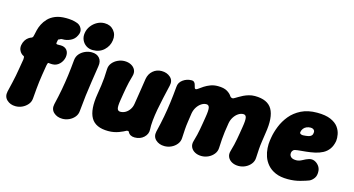

<svg xmlns="http://www.w3.org/2000/svg" viewBox="-83 -1096 2678 1454"><g transform="rotate(15 1256.0 -369.0)"><path d="M95 22Q54 22 27 -3.5Q0 -29 9 -70Q20 -116 27 -146.5Q34 -177 39 -202.5Q44 -228 49 -259Q54 -290 62 -336Q62 -343 62 -351.5Q62 -360 56 -362Q49 -364 38.5 -373.5Q28 -383 21.5 -399Q15 -415 18 -436Q22 -458 32 -474Q42 -490 55.5 -499.5Q69 -509 80 -512Q87 -515 90 -522.5Q93 -530 94 -538Q97 -553 102.5 -576Q108 -599 120.5 -624Q133 -649 154.5 -671.5Q176 -694 210 -708Q244 -722 294 -722Q339 -722 374 -711Q405 -703 418.5 -676Q432 -649 415 -618Q401 -588 370.5 -573.5Q340 -559 310 -560Q300 -560 295.5 -558Q291 -556 287 -553Q281 -553 278.5 -549.5Q276 -546 275 -539.5Q274 -533 272 -523Q270 -514 279 -512Q286 -511 294.5 -511.5Q303 -512 306 -512Q339 -512 356 -491.5Q373 -471 368 -436Q362 -403 338.5 -380Q315 -357 282 -357Q274 -357 269 -357.5Q264 -358 254 -359Q249 -360 246 -352Q243 -344 242 -336Q234 -290 229.5 -259Q225 -228 221.5 -202.5Q218 -177 215.5 -146.5Q213 -116 209 -70Q207 -42 189.5 -21.5Q172 -1 147.5 10.5Q123 22 95 22Z M463 22Q421 22 394 -3Q367 -28 376 -69Q392 -136 402.5 -193Q413 -250 420.5 -307Q428 -364 434 -431Q437 -459 454 -479Q471 -499 496.5 -510.5Q522 -522 549 -522Q589 -522 610 -497.5Q631 -473 624 -433Q614 -366 605 -308.5Q596 -251 589 -193.5Q582 -136 576 -69Q574 -42 557 -21.5Q540 -1 515 10.5Q490 22 463 22ZM551 -540Q521 -540 498.5 -555Q476 -570 465 -595Q454 -620 459 -650Q464 -681 483 -706Q502 -731 529 -745.5Q556 -760 586 -760Q632 -760 659 -728Q686 -696 679 -650Q673 -605 638.5 -572.5Q604 -540 551 -540Z M1126 -71Q1128 -36 1100 -9.5Q1072 17 1028 17Q1009 17 995.5 9.5Q982 2 975 -13Q972 -18 968 -18Q964 -18 958 -17Q949 -12 935.5 -5.5Q922 1 904.5 7.5Q887 14 866.5 18Q846 22 822 22Q722 22 686.5 -40Q651 -102 672 -228Q679 -270 683 -299.5Q687 -329 689.5 -358.5Q692 -388 693 -428Q694 -456 711 -477Q728 -498 754 -510Q780 -522 807 -522Q836 -522 858.5 -510Q881 -498 891 -477Q901 -456 893 -428Q884 -398 878.5 -374Q873 -350 869 -328.5Q865 -307 861 -283.5Q857 -260 852 -228Q844 -179 849 -161Q854 -143 873 -143Q894 -143 912.5 -153.5Q931 -164 944.5 -183.5Q958 -203 962 -228Q969 -270 973.5 -300.5Q978 -331 983 -361Q988 -391 994 -433Q1001 -473 1029.5 -497.5Q1058 -522 1097 -522Q1139 -522 1166.5 -497Q1194 -472 1184 -431Q1172 -379 1160.5 -328Q1149 -277 1140.5 -230.5Q1132 -184 1128 -143Q1124 -102 1126 -71Z M1263 22Q1221 22 1194 -3Q1167 -28 1176 -69Q1193 -139 1203.5 -195.5Q1214 -252 1221.5 -309.5Q1229 -367 1235 -435Q1237 -470 1267 -491.5Q1297 -513 1334 -513Q1348 -513 1355.5 -504.5Q1363 -496 1365 -486Q1368 -478 1370.5 -467Q1373 -456 1382 -456Q1388 -456 1401 -466Q1414 -476 1434 -489Q1454 -502 1480 -512Q1506 -522 1538 -522Q1585 -522 1611 -506.5Q1637 -491 1648 -472Q1653 -464 1663 -462Q1673 -460 1684 -468Q1693 -473 1707.5 -482Q1722 -491 1740.5 -500Q1759 -509 1781.5 -515.5Q1804 -522 1828 -522Q1928 -522 1963.5 -460.5Q1999 -399 1978 -272Q1972 -230 1967.5 -200.5Q1963 -171 1961 -142Q1959 -113 1957 -72Q1956 -45 1939 -23.5Q1922 -2 1896.5 10Q1871 22 1843 22Q1814 22 1791.5 10Q1769 -2 1759 -23.5Q1749 -45 1757 -72Q1766 -102 1771.5 -126Q1777 -150 1781 -171.5Q1785 -193 1789 -217Q1793 -241 1798 -272Q1807 -326 1802.5 -346.5Q1798 -367 1779 -367Q1759 -367 1740 -354.5Q1721 -342 1707 -320.5Q1693 -299 1688 -272Q1681 -230 1677 -200.5Q1673 -171 1671 -142Q1669 -113 1667 -72Q1666 -45 1649 -23.5Q1632 -2 1606.5 10Q1581 22 1553 22Q1524 22 1501.5 10Q1479 -2 1469 -23.5Q1459 -45 1467 -72Q1476 -102 1481.5 -126Q1487 -150 1491 -171.5Q1495 -193 1499 -217Q1503 -241 1508 -272Q1517 -326 1512.5 -346.5Q1508 -367 1489 -367Q1469 -367 1450 -354.5Q1431 -342 1417 -320.5Q1403 -299 1398 -272Q1392 -230 1387.5 -200.5Q1383 -171 1381 -142Q1379 -113 1377 -72Q1376 -45 1359 -23.5Q1342 -2 1316.5 10Q1291 22 1263 22Z M2230 22Q2172 22 2133 5Q2094 -12 2070 -40Q2046 -68 2035 -100.5Q2024 -133 2022 -166Q2020 -199 2024 -225L2028 -250Q2035 -293 2054 -340.5Q2073 -388 2106.5 -429Q2140 -470 2192 -496Q2244 -522 2316 -522Q2383 -522 2423 -504.5Q2463 -487 2482.5 -460.5Q2502 -434 2507.5 -404.5Q2513 -375 2510 -352Q2503 -313 2484.5 -287.5Q2466 -262 2438.5 -247.5Q2411 -233 2378.5 -226Q2346 -219 2312 -215.5Q2278 -212 2246 -209Q2222 -207 2213 -199Q2204 -191 2202 -178Q2200 -165 2205.5 -154.5Q2211 -144 2223 -138.5Q2235 -133 2254 -133Q2277 -133 2301 -146.5Q2325 -160 2344 -166Q2368 -174 2388.5 -165.5Q2409 -157 2423 -139Q2437 -121 2439 -99Q2442 -62 2426 -40.5Q2410 -19 2391 -11Q2371 -3 2326.5 9.5Q2282 22 2230 22ZM2257 -329Q2299 -331 2313.5 -340Q2328 -349 2329 -364Q2332 -376 2328 -384Q2324 -392 2316 -396Q2308 -400 2297 -400Q2281 -400 2266.5 -394Q2252 -388 2242.5 -376Q2233 -364 2230 -347Q2229 -337 2238.5 -332.5Q2248 -328 2257 -329Z"/></g></svg>

Font: Winky Sans ExtraBold
Style: Italic
Weight: 800
Italic angle: -8.97852°
Designer: Simon Atzbach
Foundry: typofactur
Version: Version 1.205